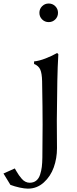

<svg xmlns="http://www.w3.org/2000/svg" viewBox="-148 -804 446 1109"><path d="M23.4 251.5Q45.9 251.5 61 239.5Q76.2 227.5 83.5 204.8Q90.8 182.1 93.5 159.9Q96.2 137.7 96.7 106.4Q98.1 27.8 98.1 -83Q98.1 -171.9 95.2 -335.9Q94.2 -379.9 84.7 -401.9Q75.2 -423.8 48.8 -434.6V-449.2Q78.1 -452.1 115.5 -466.6Q152.8 -481 182.1 -498L189 -490.7Q184.6 -417.5 183.1 -335.4Q180.2 -172.9 180.2 -108.4Q180.2 -64.5 180.7 -22.7Q181.2 19 181.2 51.8Q181.2 110.4 162.6 162.6Q144 214.8 104.7 250.2Q65.4 285.6 13.2 285.6Q-5.9 285.6 -34.9 279.3Q-64 272.9 -87.9 263.7Q-126 202.1 -127.9 198.2L-62.5 168.9Q-61 171.4 -53 185.3Q-44.9 199.2 -38.8 207.8Q-32.7 216.3 -22.9 228Q-13.2 239.7 -1.2 245.6Q10.7 251.5 23.4 251.5ZM95.2 -691.9Q79.6 -707.5 79.6 -730Q79.6 -752.4 95.2 -768.1Q110.8 -783.7 133.3 -783.7Q155.8 -783.7 171.4 -768.1Q187 -752.4 187 -730Q187 -707.5 171.4 -691.9Q155.8 -676.3 133.3 -676.3Q110.8 -676.3 95.2 -691.9Z"/></svg>

Font: Flanker
Style: Regular
Weight: 400
Designer: Flanker
Foundry: Flanker
Version: Version 2.027